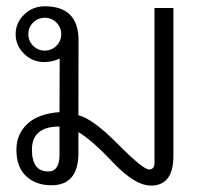

<svg xmlns="http://www.w3.org/2000/svg" viewBox="-20 -575 642 605"><path d="M172.9 -467.3Q172.9 -488.8 157.7 -503.9Q142.6 -519 121.1 -519Q99.6 -519 84.5 -503.9Q69.3 -488.8 69.3 -467.3Q69.3 -445.8 84.5 -430.7Q99.6 -415.5 121.1 -415.5Q142.6 -415.5 157.7 -430.7Q172.9 -445.8 172.9 -467.3ZM227.1 -211.9Q272 -201.2 351.3 -121.1Q430.7 -41 449.7 -41Q466.8 -41 466.8 -62V-549.8H526.4V-84Q526.4 9.3 456.5 9.8Q405.8 10.3 337.4 -62Q269 -134.3 227.1 -158.7V-93.3Q227.1 8.8 142.1 8.8Q93.8 8.8 62.7 -19.5Q31.7 -47.9 31.7 -103.5Q31.7 -152.3 66.2 -184.6Q100.6 -216.8 167.5 -221.7L168 -390.6Q147 -379.9 121.1 -379.4Q83.5 -378.9 56.4 -405Q29.3 -431.2 29.3 -467.3Q29.3 -503.4 56.2 -529.3Q83 -555.2 121.1 -555.2Q227.5 -555.2 227.5 -447.8ZM80.6 -103.5Q80.6 -34.7 131.8 -34.7Q167.5 -34.7 167.5 -86.9V-176.3Q80.6 -176.3 80.6 -103.5Z"/></svg>

Font: Roboto Web
Style: Light
Weight: 300
Designer: Google
Version: Version 1.200310; 2013